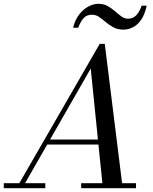

<svg xmlns="http://www.w3.org/2000/svg" viewBox="-65 -997 810 1017"><path d="M22 0 463 -764.5H490L585 0H480L415.5 -634L52.5 0ZM-45 0V-26.5H175V0ZM365 0V-26.5H655.5V0ZM179.5 -231.5V-258H514.5V-231.5ZM589 -840Q558.5 -840 536.2 -852Q514 -864 495.8 -879.5Q477.5 -895 460.2 -907Q443 -919 422 -919Q395 -919 379 -902.2Q363 -885.5 349 -850H322.5Q332.5 -892.5 354.8 -920.8Q377 -949 404.2 -963Q431.5 -977 456 -977Q484 -977 505.2 -965Q526.5 -953 544 -937.5Q561.5 -922 578 -910Q594.5 -898 612.5 -898Q639.5 -898 656.5 -915.8Q673.5 -933.5 685.5 -967H712Q702 -920 682.5 -892Q663 -864 638.2 -852Q613.5 -840 589 -840Z"/></svg>

Font: Bodoni Moda 9pt
Style: Italic
Weight: 400
Italic angle: -13°
Designer: Owen Earl
Foundry: indestructible type
Version: Version 2.005